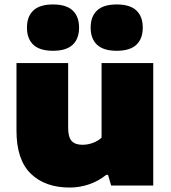

<svg xmlns="http://www.w3.org/2000/svg" viewBox="-20 -833 766 862"><path d="M54 -246V-550H286V-259Q286 -217 301.8 -200Q317.5 -183 350 -183Q374.5 -183 397.8 -191.8Q421 -200.5 436 -215V-550H668V0H479L465 -48H457Q423 -20.5 380.8 -5.8Q338.5 9 293 9Q182 9 118 -53.5Q54 -116 54 -246ZM101 -709Q101 -759 129.8 -786Q158.5 -813 218 -813Q277.5 -813 306.2 -786Q335 -759 335 -709Q335 -659 306.2 -632Q277.5 -605 218 -605Q158.5 -605 129.8 -632Q101 -659 101 -709ZM387 -709Q387 -759 415.8 -786Q444.5 -813 504 -813Q563.5 -813 592.2 -786Q621 -759 621 -709Q621 -659 592.2 -632Q563.5 -605 504 -605Q444.5 -605 415.8 -632Q387 -659 387 -709Z"/></svg>

Font: Encode Sans Expanded Black
Style: Regular
Weight: 900
Width: 7
Designer: Multiple Designers
Foundry: Impallari Type
Version: Version 2.000